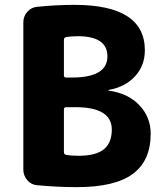

<svg xmlns="http://www.w3.org/2000/svg" viewBox="-20 -760 671 790"><path d="M243 -310V-134Q243 -125 252 -123Q273 -119 303 -119Q374 -119 407 -145.5Q440 -172 440 -227Q440 -319 290 -319H252Q243 -319 243 -310ZM243 -596V-449Q243 -441 252 -441H276Q422 -441 422 -528Q422 -611 300 -611Q271 -611 251 -607Q243 -605 243 -596ZM132 2Q108 0 92 -19Q76 -38 76 -62V-668Q76 -693 92.5 -711.5Q109 -730 133 -732Q211 -740 286 -740Q576 -740 576 -553Q576 -490 535.5 -446Q495 -402 427 -390Q426 -390 426 -388Q426 -387 428 -387Q507 -376 553.5 -327Q600 -278 600 -210Q600 -99 526.5 -44.5Q453 10 296 10Q217 10 132 2Z"/></svg>

Font: Rounded Mplus 1c ExtraBold
Style: Regular
Weight: 800
Version: Version 1.059.20150529